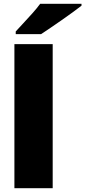

<svg xmlns="http://www.w3.org/2000/svg" viewBox="-20 -993 450 1013"><path d="M258 0H56V-760H258ZM410 -963Q392 -949 364 -928.5Q336 -908 305 -886.5Q274 -865 245.5 -845.5Q217 -826 197 -813H63V-827Q80 -846 104 -871.5Q128 -897 152 -924Q176 -951 192 -973H410Z"/></svg>

Font: Noto Sans Display Black
Style: Regular
Weight: 900
Designer: Monotype Design Team
Foundry: Monotype Imaging Inc.
Version: Version 2.003